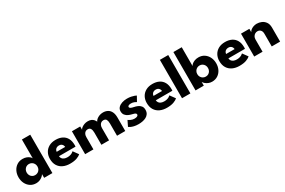

<svg xmlns="http://www.w3.org/2000/svg" viewBox="109 -1828 4423 2981"><g transform="rotate(-30 2320.0 -338.0)"><path d="M218.4 12Q158.9 12 114.9 -17.1Q70.9 -46.2 46.6 -95.4Q22.3 -144.6 22.3 -205Q22.3 -265.4 46.6 -314.6Q70.9 -363.8 114.9 -393.1Q158.9 -422.5 218.4 -422.5Q258.1 -422.5 288.8 -410.2Q319.4 -397.9 338.4 -381Q357.4 -364.2 361.7 -350.1V-688H511.3V0H363.2V-67.1Q353.5 -48.5 332 -30.2Q310.6 -12 281.4 0Q252.1 12 218.4 12ZM264 -105.7Q291.9 -105.7 313.9 -118.6Q336 -131.4 348.9 -154Q361.7 -176.6 361.7 -205Q361.7 -233.4 348.9 -256Q336 -278.6 313.9 -291.7Q291.9 -304.8 264 -304.8Q237.6 -304.8 216 -291.8Q194.5 -278.9 181.9 -256.3Q169.2 -233.7 169.2 -205Q169.2 -176.3 181.9 -153.7Q194.5 -131.1 216 -118.4Q237.6 -105.7 264 -105.7Z M730.2 -175.8Q732 -151 745.2 -132.9Q758.5 -114.7 782.1 -105.1Q805.7 -95.5 837.7 -95.5Q866.5 -95.5 888.5 -101.9Q910.5 -108.2 926.2 -117.9Q942 -127.5 951.2 -137L1017.7 -45.5Q995 -24 947.4 -6Q899.7 12 824.5 12Q756.2 12 702.6 -12.5Q649 -37 618.1 -86.4Q587.3 -135.8 587.3 -209.8Q587.3 -269.8 613.5 -318Q639.8 -366.3 689.6 -394.4Q739.5 -422.5 810 -422.5Q877 -422.5 926.1 -398Q975.2 -373.5 1002 -325.3Q1028.7 -277 1028.7 -205.3Q1028.7 -201.3 1028.5 -190.4Q1028.2 -179.5 1027.2 -175.8ZM886 -252.5Q885.5 -268.8 877.5 -284.5Q869.5 -300.3 853.5 -310.5Q837.5 -320.8 812.2 -320.8Q787.2 -320.8 770.1 -311Q753 -301.3 744 -285.8Q735 -270.3 733.7 -252.5Z M1659.9 -422.5Q1706.4 -422.5 1741.8 -403.3Q1777.3 -384.1 1797.4 -344Q1817.5 -303.9 1817.5 -240.9V0H1670.1V-218.3Q1670.1 -262.1 1657.1 -288.6Q1644 -315.2 1604.9 -315.2Q1581.8 -315.2 1564.1 -303.2Q1546.5 -291.3 1536.8 -269.7Q1527 -248.1 1527 -218.3V0H1389.6V-218.3Q1389.6 -262.1 1375.1 -288.6Q1360.6 -315.2 1324.4 -315.2Q1301.1 -315.2 1283.5 -303.5Q1265.9 -291.7 1256.3 -270.1Q1246.6 -248.5 1246.6 -218.3V0H1098.2V-410.5H1246.6V-351.9Q1252.7 -367.4 1273 -383.6Q1293.4 -399.9 1323.2 -411.2Q1353.1 -422.5 1386.8 -422.5Q1423.4 -422.5 1447.9 -411.6Q1472.4 -400.7 1488.1 -382.7Q1503.7 -364.6 1513.2 -343.5Q1520 -361.7 1540.9 -380Q1561.7 -398.2 1592.7 -410.4Q1623.7 -422.5 1659.9 -422.5Z M2090.1 -422.5Q2129.9 -422.5 2163.2 -415.7Q2196.6 -408.9 2219.2 -400.4Q2241.9 -391.9 2248.6 -386.6L2199.6 -298.1Q2190.1 -305.4 2164.4 -316.1Q2138.8 -326.9 2107.2 -326.9Q2082.5 -326.9 2065.7 -319.5Q2048.9 -312.1 2048.9 -296.3Q2048.9 -280.7 2067.5 -271Q2086.1 -261.3 2120.9 -254.7Q2151.5 -249.1 2182.2 -235.9Q2212.9 -222.7 2233.7 -197.5Q2254.5 -172.2 2254.5 -130.1Q2254.5 -87.2 2235.9 -59.5Q2217.3 -31.7 2187.1 -16.2Q2156.9 -0.6 2121.4 5.7Q2085.9 12 2052.5 12Q2005.9 12 1971.3 3.5Q1936.7 -5 1915.3 -15.9Q1893.9 -26.7 1885.4 -33.4L1933.7 -132.1Q1946.7 -121 1976.2 -107.3Q2005.6 -93.6 2038.9 -93.6Q2071.2 -93.6 2089 -103.3Q2106.8 -113.1 2106.8 -129.4Q2106.8 -141.7 2098.3 -149.6Q2089.8 -157.4 2073.9 -162.8Q2058.1 -168.1 2036.1 -172.8Q2009.6 -178.7 1979.3 -192.2Q1949.1 -205.8 1927.7 -231.9Q1906.4 -257.9 1906.4 -300.4Q1906.4 -341 1932.5 -368.1Q1958.6 -395.1 2000.6 -408.8Q2042.6 -422.5 2090.1 -422.5Z M2466.2 -175.8Q2468 -151 2481.2 -132.9Q2494.5 -114.7 2518.1 -105.1Q2541.7 -95.5 2573.7 -95.5Q2602.5 -95.5 2624.5 -101.9Q2646.5 -108.2 2662.2 -117.9Q2678 -127.5 2687.2 -137L2753.7 -45.5Q2731 -24 2683.4 -6Q2635.7 12 2560.5 12Q2492.2 12 2438.6 -12.5Q2385 -37 2354.1 -86.4Q2323.3 -135.8 2323.3 -209.8Q2323.3 -269.8 2349.5 -318Q2375.8 -366.3 2425.6 -394.4Q2475.5 -422.5 2546 -422.5Q2613 -422.5 2662.1 -398Q2711.2 -373.5 2738 -325.3Q2764.7 -277 2764.7 -205.3Q2764.7 -201.3 2764.5 -190.4Q2764.2 -179.5 2763.2 -175.8ZM2622 -252.5Q2621.5 -268.8 2613.5 -284.5Q2605.5 -300.3 2589.5 -310.5Q2573.5 -320.8 2548.2 -320.8Q2523.2 -320.8 2506.1 -311Q2489 -301.3 2480 -285.8Q2471 -270.3 2469.7 -252.5Z M2985.2 0H2835.1V-688H2985.2Z M3077.5 0V-688H3227.1V-350.1Q3231.6 -364.2 3250.5 -381Q3269.4 -397.9 3300.2 -410.2Q3331.1 -422.5 3370.4 -422.5Q3430 -422.5 3474.1 -393.1Q3518.2 -363.8 3542.4 -314.6Q3566.5 -265.4 3566.5 -205Q3566.5 -144.6 3542.4 -95.4Q3518.2 -46.2 3474.1 -17.1Q3430 12 3370.4 12Q3337 12 3307.6 0Q3278.2 -12 3256.9 -30.2Q3235.6 -48.5 3225.6 -67.1V0ZM3419.6 -205Q3419.6 -233.7 3406.9 -256.3Q3394.3 -278.9 3372.8 -291.8Q3351.4 -304.8 3324.8 -304.8Q3296.9 -304.8 3274.9 -291.7Q3252.8 -278.6 3239.9 -256Q3227.1 -233.4 3227.1 -205Q3227.1 -176.6 3239.9 -154Q3252.8 -131.4 3274.9 -118.6Q3296.9 -105.7 3324.8 -105.7Q3351.4 -105.7 3372.8 -118.4Q3394.3 -131.1 3406.9 -153.7Q3419.6 -176.3 3419.6 -205Z M3767.7 -175.8Q3769.5 -151 3782.7 -132.9Q3796 -114.7 3819.6 -105.1Q3843.2 -95.5 3875.2 -95.5Q3904 -95.5 3926 -101.9Q3948 -108.2 3963.7 -117.9Q3979.5 -127.5 3988.7 -137L4055.2 -45.5Q4032.5 -24 3984.9 -6Q3937.2 12 3862 12Q3793.7 12 3740.1 -12.5Q3686.5 -37 3655.6 -86.4Q3624.8 -135.8 3624.8 -209.8Q3624.8 -269.8 3651 -318Q3677.3 -366.3 3727.1 -394.4Q3777 -422.5 3847.5 -422.5Q3914.5 -422.5 3963.6 -398Q4012.7 -373.5 4039.5 -325.3Q4066.2 -277 4066.2 -205.3Q4066.2 -201.3 4066 -190.4Q4065.7 -179.5 4064.7 -175.8ZM3923.5 -252.5Q3923 -268.8 3915 -284.5Q3907 -300.3 3891 -310.5Q3875 -320.8 3849.7 -320.8Q3824.7 -320.8 3807.6 -311Q3790.5 -301.3 3781.5 -285.8Q3772.5 -270.3 3771.2 -252.5Z M4415.9 -422.5Q4459.1 -422.5 4500 -405.1Q4540.8 -387.7 4567.2 -349.8Q4593.7 -311.9 4593.7 -250.6V0H4443.6V-225.9Q4443.6 -270.3 4422.3 -292.9Q4401.1 -315.5 4366.7 -315.5Q4343.9 -315.5 4323.8 -303.4Q4303.7 -291.4 4291.4 -270Q4279.1 -248.6 4279.1 -220.6V0H4129.3V-410.5H4279.1V-349.7Q4284.6 -366.3 4304.1 -383.1Q4323.5 -399.9 4352.8 -411.2Q4382.1 -422.5 4415.9 -422.5Z"/></g></svg>

Font: League Spartan Extralight
Style: Regular
Weight: 200
Foundry: The League of Moveable Type
Version: Version 2.300; ttfautohint (v1.8.3)